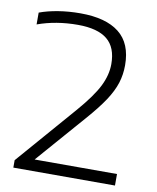

<svg xmlns="http://www.w3.org/2000/svg" viewBox="-84 -814 717 879"><g transform="rotate(10 274.5 -374.5)"><path d="M38.5 0V-34.5L279.5 -312Q346 -389 372 -441.5Q398 -494 398 -544.5Q398 -622 353.2 -658.5Q308.5 -695 216.5 -695Q115 -695 29.5 -664V-719Q67 -733 115.8 -741Q164.5 -749 219 -749Q337.5 -749 399.2 -700.2Q461 -651.5 461 -550Q461 -506.5 448.5 -467Q436 -427.5 406.8 -383.2Q377.5 -339 327 -281.5L128 -53.5H511V0Z"/></g></svg>

Font: Encode Sans Exp Lt
Style: Regular
Weight: 300
Width: 7
Designer: Multiple Designers
Foundry: Impallari Type
Version: Version 3.002; ttfautohint (v1.8.3) -l 8 -r 50 -G 200 -x 14 